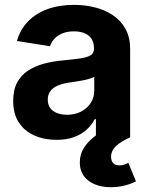

<svg xmlns="http://www.w3.org/2000/svg" viewBox="-20 -573 624 801"><path d="M216.2 10.4Q164.2 10.4 123 -8Q81.8 -26.3 58.4 -62.4Q35 -98.5 35 -152.3Q35 -198 51.5 -228.7Q68 -259.4 96.8 -278.3Q125.6 -297.2 162.4 -307.1Q199.1 -317 239.8 -320.7Q287.3 -325.3 316.4 -329.6Q345.4 -333.9 358.7 -342.9Q372.1 -352 372.1 -369.3V-371.7Q372.1 -394.2 362.4 -410Q352.6 -425.7 334.1 -433.9Q315.5 -442.2 288.7 -442.2Q261.5 -442.2 241.2 -434.1Q220.9 -426 207.7 -412Q194.4 -398 188.7 -380.1L50.6 -402Q63.9 -449.4 96.4 -483.1Q128.9 -516.8 177.9 -534.8Q226.9 -552.7 289.3 -552.7Q334.7 -552.7 376.6 -542.1Q418.6 -531.4 451.6 -509.1Q484.7 -486.7 503.9 -451.7Q523 -416.7 523 -368.2V0H380.1V-76H375.4Q362.1 -50.5 340.2 -31.1Q318.3 -11.7 287.5 -0.7Q256.7 10.4 216.2 10.4ZM259.4 -94.1Q292.8 -94.1 318.4 -107.5Q344 -120.9 358.6 -143.7Q373.2 -166.5 373.2 -194.9V-252.7Q366.4 -248.4 353.9 -244.6Q341.4 -240.8 326 -237.8Q310.6 -234.8 295.6 -232.5Q280.5 -230.3 268.2 -228.5Q241.3 -224.7 221.3 -216.1Q201.4 -207.4 190.3 -193.1Q179.3 -178.8 179.3 -157.4Q179.3 -126.3 201.8 -110.2Q224.3 -94.1 259.4 -94.1ZM442.9 208Q385.2 208 349.1 180.8Q313 153.5 313 104.3Q313 70.1 331.3 41.9Q349.7 13.8 380.1 -7.8L523 0Q483.7 17.6 463.5 36.8Q443.4 56 443.4 81.3Q443.4 97.9 452.1 107.5Q460.7 117 478.2 117Q489.1 117 498.4 113.8Q507.8 110.5 515.3 106L547.1 183.3Q528.6 193.7 500.8 200.8Q472.9 208 442.9 208Z"/></svg>

Font: GitLab Sans
Style: Regular
Weight: 400
Designer: Rasmus Andersson
Foundry: Modifications by GitLab B.V., manufactured by rsms
Version: Version 4.000;git-c8fb6b7